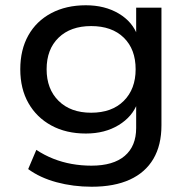

<svg xmlns="http://www.w3.org/2000/svg" viewBox="-20 -520 723 729"><path d="M328 189Q258 189 195 172Q132 155 87 122L118 49Q148 69 182 82.5Q216 96 252.5 102.5Q289 109 327 109Q410 109 453.5 72Q497 35 497 -34V-129H502Q483 -77 430.5 -45Q378 -13 306 -13Q231 -13 175 -43.5Q119 -74 88 -128.5Q57 -183 57 -257Q57 -331 87.5 -385.5Q118 -440 174.5 -470Q231 -500 306 -500Q378 -500 431 -468.5Q484 -437 503 -383H497V-491H593V-44Q593 31 562.5 83Q532 135 473 162Q414 189 328 189ZM326 -92Q405 -92 450 -137Q495 -182 495 -257Q495 -333 450 -377Q405 -421 326 -421Q248 -421 202.5 -377Q157 -333 157 -257Q157 -182 202.5 -137Q248 -92 326 -92Z"/></svg>

Font: Nunito Sans 10pt SemiExpanded Medium
Style: Regular
Weight: 500
Width: 6
Designer: Vernon Adams
Foundry: Vernon Adams
Version: Version 3.101;gftools[0.9.27]